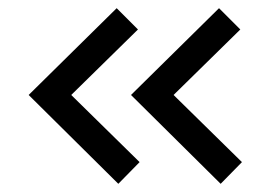

<svg xmlns="http://www.w3.org/2000/svg" viewBox="-20 -513 654 469"><path d="M269 -64 50 -281 265 -493 317 -441 154 -281 321 -117ZM519 -64 300 -281 515 -493 567 -441 404 -281 571 -117Z"/></svg>

Font: Exo Thin Medium
Style: Regular
Weight: 500
Version: Version 2.000